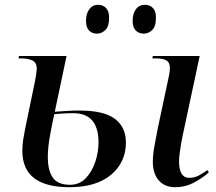

<svg xmlns="http://www.w3.org/2000/svg" viewBox="-20 -769 900 799"><path d="M269 10Q73 10 73 -141Q73 -166 77 -191Q81 -216 85 -235L126 -433Q129 -449 131 -462.5Q133 -476 133 -482Q133 -509 114.5 -517.5Q96 -526 67 -526H57L59 -536H257L208 -304Q234 -306 260.5 -307.5Q287 -309 311 -309Q412 -309 458 -274.5Q504 -240 504 -176Q504 -94 442.5 -42Q381 10 269 10ZM271 0Q311 0 337 -27.5Q363 -55 376.5 -95.5Q390 -136 390 -176Q390 -298 285 -298Q261 -298 240 -296.5Q219 -295 206 -294Q197 -255 188 -204.5Q179 -154 179 -116Q179 -59 200 -29.5Q221 0 271 0ZM709 10Q665 10 640.5 -18.5Q616 -47 616 -95Q616 -126 623.5 -165.5Q631 -205 637 -237L683 -453Q687 -472 687 -485Q687 -509 672.5 -517.5Q658 -526 628 -526H614L616 -536H811L740 -204Q737 -191 733.5 -170.5Q730 -150 727.5 -129.5Q725 -109 725 -96Q726 -29 767 -29Q789 -29 807 -38.5Q825 -48 843 -61L849 -52Q827 -31 789.5 -10.5Q752 10 709 10ZM579 -629Q558 -629 545 -642Q532 -655 532 -682Q532 -712 545.5 -730.5Q559 -749 583 -749Q603 -749 616 -736Q629 -723 629 -696Q629 -658 613 -643.5Q597 -629 579 -629ZM384 -629Q363 -629 350.5 -642Q338 -655 338 -682Q338 -712 351.5 -730.5Q365 -749 388 -749Q408 -749 421 -736Q434 -723 434 -696Q434 -658 418 -643.5Q402 -629 384 -629Z"/></svg>

Font: Noto Serif Display Medium
Style: Italic
Weight: 500
Italic angle: -12°
Designer: Monotype Design Team
Foundry: Monotype Imaging Inc.
Version: Version 2.009